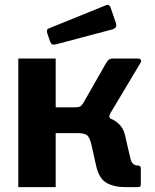

<svg xmlns="http://www.w3.org/2000/svg" viewBox="-20 -771 639 791"><path d="M55.4 0V-530H209.4V-328.8H313.7L375 -294.7Q425.8 -291.9 456 -271.6Q486.1 -251.4 494.8 -214.8L516.8 -120.3Q521.4 -101.9 529.1 -95.5Q536.7 -89.2 547.2 -89.2Q560.1 -89.2 560.1 -77.9V-12.4Q560.1 -5.1 557.6 -2.6Q555 0 547.7 0H497.8Q449.3 0 418.5 -17.9Q387.6 -35.7 376.2 -87.7L357.9 -169.4Q349.9 -206.6 337.5 -214.6Q325.1 -222.5 302 -222.5H209.4V0ZM286.3 -267.5V-328.8Q307.3 -328.8 313.8 -334.7Q320.4 -340.6 327.4 -354.1L415.4 -508.2Q420.9 -518 427.2 -524Q433.5 -530 446 -530H546.4Q557 -530 560.1 -524.6Q563.3 -519.2 557 -509L434.9 -304.8Q430.5 -297 430.4 -291Q430.4 -285 437.7 -281ZM435.4 -740.6 457.5 -675.8Q464 -655.7 441.9 -649.6L210.7 -588.4Q200.2 -586 195.2 -588.4Q190.3 -590.8 186.8 -599.1L174.7 -634Q169.6 -649.2 181.3 -654L418.1 -750Q429.8 -754.9 435.4 -740.6Z"/></svg>

Font: Libre Franklin Thin
Style: Regular
Weight: 100
Designer: Pablo Impallari, Rodrigo Fuenzalida, Nhung Nguyen
Foundry: Impallari Type
Version: Version 3.000